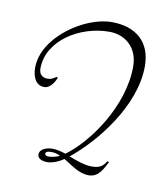

<svg xmlns="http://www.w3.org/2000/svg" viewBox="-56 -665 439 502"><g transform="rotate(10 163.5 -414.5)"><path d="M254 -257C247 -247 241 -236 216 -236C196 -236 175 -244 154 -252C218 -303 307 -412 307 -518C307 -582 267 -617 202 -617C130 -617 25 -546 25 -465C25 -443 33 -419 57 -419C75 -419 86 -443 88 -449L85 -451C81 -449 74 -442 62 -442C46 -442 39 -452 39 -465C39 -540 122 -591 200 -591C244 -591 277 -561 277 -512C277 -406 200 -299 142 -257C130 -261 118 -264 107 -264C92 -264 73 -258 73 -243C73 -233 83 -227 100 -227C108 -227 125 -231 142 -243C163 -231 184 -212 212 -212C239 -212 250 -240 258 -255ZM100 -242C94 -242 90 -244 90 -248C90 -251 92 -255 105 -255C114 -255 122 -253 129 -249C118 -244 107 -242 100 -242Z"/></g></svg>

Font: Stalemate
Style: Regular
Weight: 400
Designer: Astigmatic (AOETI)
Foundry: Astigmatic (AOETI)
Version: Version 001.000